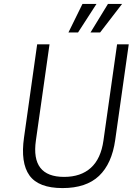

<svg xmlns="http://www.w3.org/2000/svg" viewBox="-20 -949 691 979"><path d="M299 10Q176.5 10 130.2 -54.5Q84 -119 102.5 -248L169.5 -723H232.5L163 -232.5Q136.5 -47 307 -47Q392 -47 443.2 -93.2Q494.5 -139.5 507.5 -232.5L577 -723H636.5L567.5 -235.5Q550.5 -114.5 485 -52.2Q419.5 10 299 10ZM400.5 -929 329 -783.5H378L472 -929ZM530.5 -929 441.5 -783.5H490.5L602.5 -929Z"/></svg>

Font: Public Sans ExtraLight
Style: Italic
Weight: 200
Italic angle: -8°
Designer: The Public Sans project authors (U.S. Web Design System). Libre Franklin designed by Pablo Impallari and Rodrigo Fuenzal
Version: Version 1.007; ttfautohint (v1.8.1) -l 8 -r 50 -G 200 -x 14 